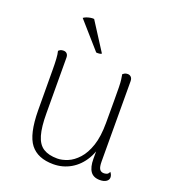

<svg xmlns="http://www.w3.org/2000/svg" viewBox="-132 -805 818 916"><g transform="rotate(20 277.5 -347.0)"><path d="M430 -514Q440 -514 447 -507Q454 -500 454 -486L455 -80Q455 -52 462 -41Q469 -30 484 -30Q490 -30 498 -32.5Q506 -35 511 -47Q521 -35 521 -22Q521 -9 509 -1Q497 7 477 7Q444 7 429 -14.5Q414 -36 414 -78V-173L428 -184Q423 -123 397 -79Q371 -35 330.5 -11.5Q290 12 242 12Q163 12 125.5 -36Q88 -84 87 -205L86 -412Q86 -441 84.5 -465Q83 -489 79 -504Q83 -508 88.5 -511Q94 -514 104 -514Q115 -514 121.5 -507Q128 -500 128 -487L129 -206Q129 -136 141 -95Q153 -54 180 -37Q207 -20 251 -20Q275 -20 303 -31.5Q331 -43 356 -70.5Q381 -98 396.5 -144Q412 -190 412 -260Q412 -328 412 -371Q412 -414 411.5 -439.5Q411 -465 409 -479Q407 -493 405 -504Q408 -507 414 -510.5Q420 -514 430 -514ZM136 -692Q143 -697 151 -700Q159 -703 169.5 -705Q180 -707 189 -706L280 -564Q279 -560 268.5 -559Q258 -558 253 -559Z"/></g></svg>

Font: Arima ExtraLight
Style: Regular
Weight: 250
Designer: Joana Correia and Natanael Gama
Foundry: NDISCOVER
Version: Version 1.101;gftools[0.9.23]